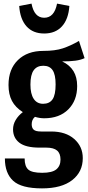

<svg xmlns="http://www.w3.org/2000/svg" viewBox="-20 -823 487 1060"><path d="M447 -502Q426 -492 396.5 -488Q367 -484 323 -484Q365 -464 385.5 -430.5Q406 -397 406 -348Q406 -268 357 -219Q308 -170 224 -170Q199 -170 173 -178Q155 -163 155 -137Q155 -117 166 -107Q177 -97 207 -97H263Q343 -97 390 -55.5Q437 -14 437 50Q437 126 378.5 171.5Q320 217 212 217Q98 217 52.5 175Q7 133 7 52H116Q116 95 136 113Q156 131 213 131Q268 131 291 112Q314 93 314 58Q314 24 295 8Q276 -8 236 -8H198Q122 -8 87 -35Q52 -62 52 -109Q52 -136 66.5 -160.5Q81 -185 106 -204Q65 -230 46 -266Q27 -302 27 -354Q27 -441 79 -491.5Q131 -542 219 -542Q284 -542 326.5 -556Q369 -570 416 -597ZM148 -356Q148 -305 166 -277.5Q184 -250 218 -250Q253 -250 270 -274.5Q287 -299 287 -357Q287 -411 270.5 -435.5Q254 -460 219 -460Q184 -460 166 -435Q148 -410 148 -356ZM86 -790 154 -803Q169 -725 224 -725Q280 -725 295 -803L363 -790Q358 -717 322 -677.5Q286 -638 224 -638Q162 -638 126.5 -677.5Q91 -717 86 -790Z"/></svg>

Font: Fira Sans Extra Condensed Medium
Style: Regular
Weight: 500
Width: 1
Designer: Carrois Corporate & Edenspiekermann AG
Foundry: Carrois Corporate GbR & Edenspiekermann AG
Version: Version 4.203